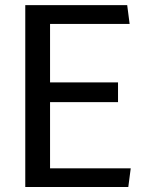

<svg xmlns="http://www.w3.org/2000/svg" viewBox="-20 -748 585 768"><path d="M493.2 0H81.1V-727.5H488.8L498.5 -652.3H180.2V-418.5H452.1V-339.4H180.2V-74.7H502.9Z"/></svg>

Font: Coda
Style: Regular
Weight: 400
Designer: vernon adams
Foundry: vernon adams
Version: Version 2.001; ttfautohint (v0.8) -r 50 -G 200 -x